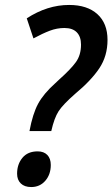

<svg xmlns="http://www.w3.org/2000/svg" viewBox="-20 -744 454 775"><path d="M203 -408 219 -423Q266 -465 286.5 -493.5Q307 -522 307 -564Q307 -596 290 -613.5Q273 -631 240 -631Q210 -631 181 -620Q152 -609 115 -589L88 -670Q171 -724 259 -724Q332 -724 373 -687Q414 -650 414 -583Q414 -518 381 -468.5Q348 -419 283 -365Q234 -322 216.5 -295Q199 -268 187 -215H99Q112 -285 134 -325.5Q156 -366 203 -408ZM49 -43Q49 -81 70.5 -107Q92 -133 132 -133Q157 -133 171 -118.5Q185 -104 185 -78Q185 -40 163 -14.5Q141 11 106 11Q79 11 64 -3.5Q49 -18 49 -43Z"/></svg>

Font: Noto Sans UI NarrowMedium
Style: Italic
Weight: 500
Width: 4
Italic angle: -12°
Designer: Monotype Design Team
Foundry: Monotype Imaging Inc.
Version: Version 1.001